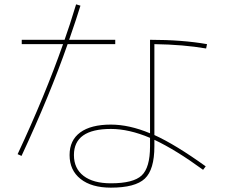

<svg xmlns="http://www.w3.org/2000/svg" viewBox="-20 -833 1040 883"><path d="M80 -630V-650H277Q299 -711 330 -813L350 -807Q334 -754 298 -650H510V-630H291Q209 -395 79 -116L61 -124Q188 -396 270 -630ZM670 -199Q573 -240 490 -240Q320 -240 320 -120Q320 -58 364.5 -24Q409 10 490 10Q593 10 631.5 -26Q670 -62 670 -160ZM670 -220V-650Q818 -650 932 -630L928 -610Q824 -628 690 -630V-212Q787 -168 926 -68L914 -52Q788 -144 690 -190V-160Q690 -53 646 -11.5Q602 30 490 30Q401 30 350.5 -10Q300 -50 300 -120Q300 -188 349 -224Q398 -260 490 -260Q574 -260 670 -220Z"/></svg>

Font: M PLUS 1p Thin
Style: Regular
Weight: 250
Version: Version 1.062